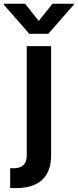

<svg xmlns="http://www.w3.org/2000/svg" viewBox="-75 -789 409 1013"><path d="M9.6 203.5 -21.3 202.8V98Q-16.3 98.4 -11.7 98.5Q-7.1 98.7 -2.8 98.7Q66.1 98.7 66.1 31.2V-545.5H194.6V30.2Q194.6 76 181.6 108.7Q168.7 141.3 144.5 162.5Q120.4 183.6 86.1 193.5Q51.8 203.5 9.6 203.5ZM180 -610.8H79.5L-55 -764.2V-769.2H57.5L129.6 -678.3L201.7 -769.2H314.3V-764.2Z"/></svg>

Font: Linik Sans SemiBold
Style: Regular
Weight: 600
Designer: Fonts by Rasmus Andersson / Changes by Cristiano Sobral with parts from Marc Monis
Foundry: rsms
Version: Version 3.020; ttfautohint (v1.6)